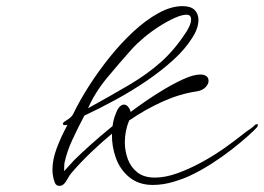

<svg xmlns="http://www.w3.org/2000/svg" viewBox="-20 -586 861 626"><path d="M174 20Q163 20 159 10Q155 0 153 -11Q151 -22 151 -33Q151 -65 164.5 -101.5Q178 -138 200 -179Q197 -178 193 -178Q185 -178 185 -182Q185 -186 191 -190Q213 -203 218 -213Q239 -257 270 -305.5Q301 -354 338 -400Q375 -446 415.5 -483.5Q456 -521 497 -543.5Q538 -566 575 -566Q602 -566 614.5 -553.5Q627 -541 627 -521Q627 -494 607 -463Q584 -426 545 -390.5Q506 -355 457.5 -322Q409 -289 356.5 -260.5Q304 -232 255 -209Q235 -171 216.5 -131.5Q198 -92 190 -54Q190 -54 189.5 -45.5Q189 -37 189 -28Q197 -37 205.5 -46Q214 -55 222 -64Q243 -85 276 -114.5Q309 -144 347 -175Q350 -198 357 -214Q363 -231 370 -238Q377 -245 384 -245Q392 -245 398 -237.5Q404 -230 406 -221Q450 -254 493.5 -281.5Q537 -309 573.5 -326Q610 -343 632 -343Q660 -343 660 -322Q660 -312 650 -301.5Q640 -291 621 -288Q566 -280 509.5 -254.5Q453 -229 401 -193Q387 -159 387 -122Q387 -93 397 -66.5Q407 -40 428.5 -23.5Q450 -7 485 -7Q519 -7 558 -21Q597 -35 636.5 -56.5Q676 -78 711.5 -103Q747 -128 773 -149Q784 -158 793.5 -164Q803 -170 813 -180Q815 -181 818 -181Q821 -181 821 -178Q821 -175 817 -170Q811 -163 790 -144Q769 -125 738.5 -101Q708 -77 672.5 -54Q637 -31 601 -14Q581 -4 546.5 6.5Q512 17 478 17Q433 17 402.5 -7.5Q372 -32 358 -70.5Q344 -109 345 -150Q311 -122 276.5 -89Q242 -56 212 -21Q207 -15 200 -2.5Q193 10 188 14Q182 20 174 20ZM267 -233Q345 -276 402.5 -310Q460 -344 504.5 -383.5Q549 -423 586 -480Q590 -485 596.5 -498.5Q603 -512 603 -523Q603 -538 588 -538Q573 -538 549.5 -527.5Q526 -517 500 -500.5Q474 -484 450 -464Q426 -444 409 -425Q367 -378 328.5 -331.5Q290 -285 267 -233Z"/></svg>

Font: WindSong
Style: Regular
Weight: 400
Designer: Robert E. Leuschke
Foundry: Robert E. Leuschke
Version: Version 1.010; ttfautohint (v1.8.3)